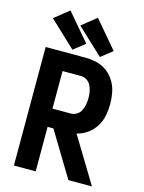

<svg xmlns="http://www.w3.org/2000/svg" viewBox="-142 -1067 860 1150"><g transform="rotate(15 288.0 -492.5)"><path d="M61 0H196V-276H232L399 0H545L374 -282Q410 -291 440 -312.5Q470 -334 489.5 -365.5Q509 -397 516 -433Q523 -469 523 -505Q523 -541 516 -576.5Q509 -612 490.5 -643Q472 -674 443 -696Q414 -718 379 -726.5Q344 -735 309 -735H61ZM196 -389V-622H309Q329 -622 346 -611.5Q363 -601 372 -583Q381 -565 384.5 -545Q388 -525 388 -505Q388 -486 384.5 -466Q381 -446 372 -428Q363 -410 346 -399.5Q329 -389 309 -389ZM390 -761 461 -817 318 -985 228 -913ZM220 -761 291 -817 148 -985 58 -913Z"/></g></svg>

Font: Iosevka Sparkle Extrabold
Style: Regular
Weight: 800
Designer: Belleve Invis
Foundry: Belleve Invis
Version: Version 4.5.0; ttfautohint (v1.8.3)